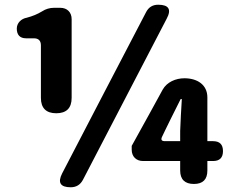

<svg xmlns="http://www.w3.org/2000/svg" viewBox="-20 -778 970 812"><path d="M153 -457V-364C153 -321 175 -299 218 -299C261 -299 283 -321 283 -364V-522V-697C283 -726 264 -745 235 -745H208C191 -745 173 -740 158 -730C138 -718 119 -710 93 -703C70 -699 51 -681 51 -657C51 -631 64 -616 90 -616H123C143 -616 153 -606 153 -586ZM413 -372 243 -45C223 -6 235 14 279 14C303 14 320 3 331 -18L515 -372L685 -699C706 -738 694 -758 649 -758C626 -758 609 -748 598 -727ZM616 -304 537 -161V-145C537 -116 556 -97 585 -97H639H742V-57C742 -19 762 0 800 0C838 0 857 -19 857 -57V-97H881C909 -97 923 -111 923 -139C923 -167 909 -181 881 -181H857V-366C857 -420 814 -447 760 -447C723 -447 686 -431 668 -399ZM678 -226 700 -271 744 -359H749L745 -291L742 -224V-181H678C663 -181 659 -187 666 -201Z"/></svg>

Font: GenSenRounded2 TW H
Style: Regular
Weight: 900
Version: Version 2.100;PS 2.1;hotconv 16.6.51;makeotf.lib2.5.65220 DE